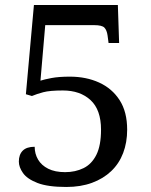

<svg xmlns="http://www.w3.org/2000/svg" viewBox="-20 -734 599 764"><path d="M244 10Q170 10 129 -6Q88 -22 71.5 -45.5Q55 -69 55 -91Q55 -119 70.5 -134.5Q86 -150 118 -150Q118 -122 131.5 -99Q145 -76 172 -62.5Q199 -49 239 -49Q280 -49 312.5 -65Q345 -81 363.5 -118Q382 -155 382 -218Q382 -297 340.5 -335.5Q299 -374 230 -374Q178 -374 152 -367Q126 -360 107 -352L83 -359L115 -714H449L454 -563H412L408 -593Q405 -614 395.5 -624Q386 -634 354 -634H160L141 -413Q156 -418 185 -423.5Q214 -429 258 -429Q323 -429 374.5 -405.5Q426 -382 456 -335.5Q486 -289 486 -218Q486 -167 470 -125Q454 -83 422.5 -53Q391 -23 346 -6.5Q301 10 244 10Z"/></svg>

Font: Noto Serif NP Hmong
Style: Regular
Weight: 400
Designer: Dalton Maag Ltd
Foundry: Dalton Maag Ltd
Version: Version 1.001